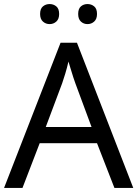

<svg xmlns="http://www.w3.org/2000/svg" viewBox="-20 -928 679 948"><path d="M545 0 459 -221H176L91 0H0L279 -717H360L638 0ZM352 -517Q349 -525 342 -546Q335 -567 328.5 -589.5Q322 -612 318 -624Q311 -593 302 -563.5Q293 -534 287 -517L206 -301H432ZM178 -859Q178 -885 192 -896.5Q206 -908 225 -908Q244 -908 258 -896.5Q272 -885 272 -859Q272 -834 258 -821.5Q244 -809 225 -809Q206 -809 192 -821.5Q178 -834 178 -859ZM366 -859Q366 -885 379.5 -896.5Q393 -908 412 -908Q431 -908 445 -896.5Q459 -885 459 -859Q459 -834 445 -821.5Q431 -809 412 -809Q393 -809 379.5 -821.5Q366 -834 366 -859Z"/></svg>

Font: Noto Sans Takri
Style: Regular
Weight: 400
Designer: Monotype Design Team
Foundry: Monotype Imaging Inc.
Version: Version 2.003; ttfautohint (v1.8.4.7-5d5b)